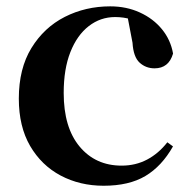

<svg xmlns="http://www.w3.org/2000/svg" viewBox="-20 -572 605 608"><path d="M308.1 16.2Q233.1 16.2 172.2 -16Q111.3 -48.3 75.4 -109.8Q39.6 -171.4 39.6 -259.7Q39.6 -354.7 79.5 -419.9Q119.4 -485 185.1 -518.5Q250.9 -551.9 329 -551.9Q380.5 -551.9 422.8 -532.5Q465.2 -513.2 492.8 -479.5Q520.4 -445.8 528 -402.4Q514.4 -355.6 469.4 -355.6Q441.9 -355.6 422.1 -373.6Q402.4 -391.6 399.6 -436.8L381.8 -530.1L449.7 -486.3Q420.8 -503.2 396.1 -510.6Q371.4 -518 344.6 -518Q298.2 -518 261.2 -489.4Q224.1 -460.7 202.9 -407.1Q181.7 -353.5 181.7 -277.6Q181.7 -168.4 232 -108Q282.4 -47.5 365.2 -47.5Q409.5 -47.5 445.8 -66.7Q482.2 -85.9 509.9 -121.4L527.8 -108.4Q492.1 -45.4 440.3 -14.6Q388.5 16.2 308.1 16.2Z"/></svg>

Font: Noto Serif HK ExtraLight
Style: Regular
Weight: 200
Designer: Ryoko NISHIZUKA 西塚涼子 (kana & ideographs); Frank Grießhammer (Latin, Greek & Cyrillic); Wenlong ZHANG 张文龙 (bopomofo); San
Foundry: Adobe
Version: Version 2.002-H1;hotconv 1.1.0;makeotfexe 2.6.0